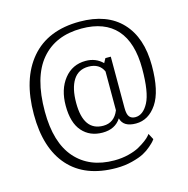

<svg xmlns="http://www.w3.org/2000/svg" viewBox="-122 -751 1075 1099"><g transform="rotate(-15 415.5 -202.0)"><path d="M424 -23Q489 -23 516 -90V-320Q493 -372 428 -372Q368 -372 337.5 -324Q307 -276 307 -189Q307 -23 424 -23ZM520 -41Q485 14 410 14Q335 14 290 -37Q245 -88 245 -189Q245 -286 293.5 -347Q342 -408 421 -408Q481 -408 521 -368L535 -394H567V-90Q567 -52 579 -37.5Q591 -23 614 -23Q660 -23 691.5 -82Q723 -141 723 -282Q723 -436 653 -514.5Q583 -593 446 -593Q291 -593 206 -492Q121 -391 121 -188Q121 -4 204 90.5Q287 185 434 185Q479 185 518.5 175Q558 165 583 151Q608 137 626.5 123Q645 109 653 99L661 89L680 125Q677 129 671.5 136Q666 143 645 161.5Q624 180 598.5 193.5Q573 207 528.5 218.5Q484 230 434 230Q250 230 153 121.5Q56 13 56 -188Q56 -398 156.5 -516Q257 -634 446 -634Q608 -634 694.5 -542Q781 -450 781 -284Q781 -132 732 -59.5Q683 13 608 13Q533 13 520 -41Z"/></g></svg>

Font: Arsenal
Style: Regular
Weight: 400
Designer: Andrij Shevchenko
Foundry: Stairsfor.com
Version: Version 1.000